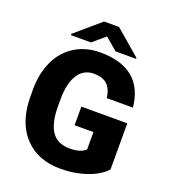

<svg xmlns="http://www.w3.org/2000/svg" viewBox="-161 -1016 1004 1141"><g transform="rotate(20 341.0 -445.5)"><path d="M635.7 -87.9Q596.2 -43.9 520 -17.1Q443.8 9.8 353 9.8Q213.4 9.8 129.9 -75.7Q46.4 -161.1 40.5 -313.5L40 -375Q40 -480 77.1 -558.3Q114.3 -636.7 183.3 -679Q252.4 -721.2 343.3 -721.2Q476.1 -721.2 549.6 -660.4Q623 -599.6 635.3 -479H470.2Q461.4 -538.6 432.1 -564Q402.8 -589.4 349.1 -589.4Q284.7 -589.4 249.5 -534.7Q214.4 -480 213.9 -378.4V-335.4Q213.9 -229 250.2 -175.5Q286.6 -122.1 364.7 -122.1Q431.6 -122.1 464.4 -151.9V-262.2H345.2V-379.9H635.7ZM553.7 -764.2V-757.8H423.8L346.2 -824.2L268.6 -757.8H141.6V-766.1L299.3 -901.4H393.6Z"/></g></svg>

Font: Roboto Black
Style: Regular
Weight: 900
Designer: Google
Version: Version 2.134; 2016